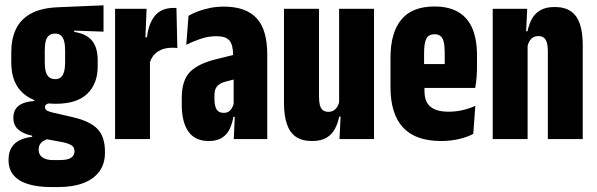

<svg xmlns="http://www.w3.org/2000/svg" viewBox="-20 -536 2300 740"><path d="M195 -136Q115.5 -136 69.5 -176.2Q23.5 -216.5 23.5 -295V-335Q23.5 -386 41.2 -423.5Q59 -461 98 -483Q137 -505 202 -508L379 -515.5V-414L266 -418V-413Q297 -408.5 317 -395.2Q337 -382 346.8 -359.5Q356.5 -337 356.5 -303.5V-280Q356.5 -213 316.2 -174.5Q276 -136 195 -136ZM186.5 81H209Q230 81 242.8 77Q255.5 73 261.2 65.2Q267 57.5 267 47.5V46.5Q267 31 255.5 24Q244 17 224 12.5L146.5 -2L168.5 -1.5Q156 2 147 7.5Q138 13 133.5 21.2Q129 29.5 129 40.5V41Q129 53 135 62Q141 71 153.8 76Q166.5 81 186.5 81ZM178.5 185Q126.5 185 89.2 173.8Q52 162.5 32.5 139.5Q13 116.5 13 81.5V79.5Q13 50.5 24.8 32Q36.5 13.5 57.2 3.8Q78 -6 104 -8.5V-13Q68 -20.5 49.8 -37.2Q31.5 -54 31.5 -81.5V-82.5Q31.5 -103 41 -116.8Q50.5 -130.5 68.5 -137.8Q86.5 -145 112 -146.5V-163.5L187.5 -138H176Q165.5 -138 159.5 -134.2Q153.5 -130.5 153.5 -123Q153.5 -114 161 -109.8Q168.5 -105.5 184 -102L260 -84.5Q326 -69.5 355.2 -39.5Q384.5 -9.5 384.5 48V53Q384.5 95.5 362.8 125Q341 154.5 300.8 169.8Q260.5 185 204 185ZM192.5 -231Q207 -231 215.2 -238.5Q223.5 -246 227.2 -260.8Q231 -275.5 231 -297V-340.5Q231 -362.5 227.2 -377Q223.5 -391.5 215.2 -399Q207 -406.5 193 -406.5H192Q177.5 -406.5 168.8 -399.2Q160 -392 156.2 -377.5Q152.5 -363 152.5 -340.5V-297Q152.5 -275.5 156.2 -260.8Q160 -246 169 -238.5Q178 -231 192.5 -231Z M557 -294.5 510 -392.5H546.5Q552.5 -445 577 -475.2Q601.5 -505.5 650.5 -505.5Q652.5 -505.5 654.5 -505.5Q656.5 -505.5 660 -505L663.5 -351Q660 -351.5 654.2 -351.8Q648.5 -352 642.5 -352Q610.5 -352 588.5 -337.5Q566.5 -323 557 -294.5ZM423.5 0V-502H545L539 -358L558 -353V0Z M881 0 885.5 -101H880.5V-302.5L878.5 -323Q878.5 -362 864.8 -379.2Q851 -396.5 814 -396.5Q783 -396.5 752.8 -386.2Q722.5 -376 698 -363.5L706.5 -475Q722.5 -484.5 743 -492.2Q763.5 -500 788.8 -505.2Q814 -510.5 842.5 -510.5Q886 -510.5 917.8 -499Q949.5 -487.5 970 -464.8Q990.5 -442 1000.2 -407.2Q1010 -372.5 1010 -326.5V0ZM784.5 7.5Q732 7.5 706.2 -28.8Q680.5 -65 680.5 -133V-157Q680.5 -227.5 713 -259.5Q745.5 -291.5 814 -308L893 -327.5L907.5 -236.5L848 -221Q826.5 -215 816.5 -203.2Q806.5 -191.5 806.5 -169V-154Q806.5 -128.5 814.5 -114.8Q822.5 -101 842.5 -101Q854 -101 861.8 -106.2Q869.5 -111.5 874.5 -120.5Q879.5 -129.5 881.5 -141L897 -85.5H879.5Q875 -59 864.8 -38Q854.5 -17 835.2 -4.8Q816 7.5 784.5 7.5Z M1209.5 -502V-163.5Q1209.5 -144 1212.8 -131.2Q1216 -118.5 1224 -111.8Q1232 -105 1246 -105Q1258 -105 1266.5 -110.5Q1275 -116 1280.5 -125.2Q1286 -134.5 1288 -146.5L1315.5 -86.5H1287.5Q1282 -60.5 1270.8 -39.2Q1259.5 -18 1238.5 -5.2Q1217.5 7.5 1182.5 7.5Q1144 7.5 1120.2 -9Q1096.5 -25.5 1085.5 -58.5Q1074.5 -91.5 1074.5 -140V-502ZM1421.5 -502V0H1288.5L1293.5 -103L1287 -104V-502Z M1680 7.5Q1581.5 7.5 1533.2 -44.8Q1485 -97 1485 -200.5V-313Q1485 -410 1526.8 -460.5Q1568.5 -511 1654.5 -511Q1710 -511 1746.5 -489.5Q1783 -468 1800.8 -425.8Q1818.5 -383.5 1818.5 -321V-284Q1818.5 -262 1817 -240.2Q1815.5 -218.5 1811.5 -197H1694Q1694 -242 1694 -275.2Q1694 -308.5 1694 -333Q1694 -357.5 1690.5 -373Q1687 -388.5 1678.5 -396.2Q1670 -404 1654.5 -404Q1632 -404 1623.2 -386.8Q1614.5 -369.5 1614.5 -333V-252.5L1616 -230.5V-185.5Q1616 -164.5 1621.8 -149.2Q1627.5 -134 1639.2 -124.5Q1651 -115 1668.2 -110.2Q1685.5 -105.5 1709 -105.5Q1738 -105.5 1764 -111.8Q1790 -118 1812 -128L1804 -20Q1781 -7.5 1748.8 0Q1716.5 7.5 1680 7.5ZM1569 -197V-289H1782.5V-197Z M2091.5 0V-338Q2091.5 -357.5 2088 -370.5Q2084.5 -383.5 2076.5 -390.2Q2068.5 -397 2054.5 -397Q2043 -397 2034.2 -391.5Q2025.5 -386 2020.2 -376.8Q2015 -367.5 2012.5 -355L1985 -415.5H2013Q2018.5 -441.5 2029.8 -462.8Q2041 -484 2062.5 -496.5Q2084 -509 2118 -509Q2156.5 -509 2180.2 -492.5Q2204 -476 2215 -443.5Q2226 -411 2226 -362V0ZM1879 0V-502H2012L2007 -398.5L2013.5 -397.5V0Z"/></svg>

Font: Anek Latin Condensed
Style: Bold
Weight: 700
Width: 3
Designer: Yesha Goshar
Foundry: Ek Type
Version: Version 1.003